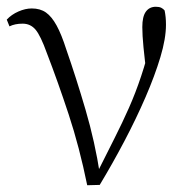

<svg xmlns="http://www.w3.org/2000/svg" viewBox="-20 -542 565 568"><path d="M238 6Q215 -107 183 -204Q151 -301 119 -384Q100 -437 85 -454.5Q70 -472 47 -472Q24 -472 8 -464L0 -484Q14 -499 34.5 -508Q55 -517 74 -517Q99 -517 116 -505Q133 -493 147.5 -466.5Q162 -440 176 -396Q205 -313 233 -217.5Q261 -122 276 -24H263L269 -34Q296 -88 319 -133.5Q342 -179 361.5 -223Q381 -267 397.5 -316.5Q414 -366 429 -427L415 -311Q408 -366 404.5 -402Q401 -438 401 -462Q401 -493 411.5 -507.5Q422 -522 441 -522Q451 -522 457 -519Q463 -516 467 -511Q469 -501 470 -491Q471 -481 471 -469Q471 -428 454.5 -373Q438 -318 410.5 -254.5Q383 -191 348 -124.5Q313 -58 275 5Z"/></svg>

Font: Noto Serif KR ExtraLight
Style: Regular
Weight: 200
Designer: Ryoko NISHIZUKA 西塚涼子 (kana & ideographs); Frank Grießhammer (Latin, Greek & Cyrillic); Wenlong ZHANG 张文龙 (bopomofo); San
Foundry: Adobe
Version: Version 2.002-H1;hotconv 1.1.0;makeotfexe 2.6.0